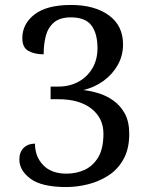

<svg xmlns="http://www.w3.org/2000/svg" viewBox="-20 -744 599 774"><path d="M247 10Q148 10 103 -23.5Q58 -57 58 -101Q58 -131 75.5 -148Q93 -165 121 -165Q121 -113 154 -78.5Q187 -44 248 -44Q288 -44 321.5 -59.5Q355 -75 376 -110Q397 -145 397 -205Q397 -268 348.5 -306Q300 -344 216 -344H184V-395H216Q260 -395 295.5 -414Q331 -433 352 -468Q373 -503 373 -550Q373 -609 348.5 -641.5Q324 -674 266 -674Q221 -674 197 -653Q173 -632 164.5 -598.5Q156 -565 156 -525Q120 -525 95 -538.5Q70 -552 70 -590Q70 -648 119.5 -686Q169 -724 266 -724Q361 -724 418.5 -682.5Q476 -641 476 -565Q476 -520 455 -482.5Q434 -445 398 -418.5Q362 -392 316 -381Q344 -378 376 -368.5Q408 -359 436.5 -339Q465 -319 483 -286.5Q501 -254 501 -204Q501 -144 478 -102.5Q455 -61 417 -36.5Q379 -12 334.5 -1Q290 10 247 10Z"/></svg>

Font: Noto Serif Khojki
Style: Regular
Weight: 400
Designer: Juan Bruce
Version: Version 2.002